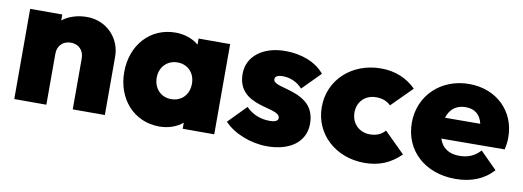

<svg xmlns="http://www.w3.org/2000/svg" viewBox="-48 -758 2794 1025"><g transform="rotate(10 1349.5 -245.0)"><path d="M368 -276V0H542V-316C542 -418 463 -499 358 -499C306 -499 260 -484 225 -457V-489H51V0H225V-276C225 -321 255 -349 297 -349C338 -349 368 -321 368 -276Z M838 10C888 10 932 -6 964 -33V0H1135V-489H964V-456C932 -483 887 -499 838 -499C702 -499 604 -392 604 -244C604 -97 702 10 838 10ZM780 -245C780 -302 820 -344 876 -344C932 -344 971 -303 971 -245C971 -186 932 -145 875 -145C820 -145 780 -186 780 -245Z M1423 14C1549 14 1629 -47 1629 -144C1629 -327 1400 -291 1400 -345C1400 -360 1412 -369 1443 -369C1475 -369 1517 -357 1549 -321L1645 -418C1599 -475 1518 -504 1433 -504C1309 -504 1228 -438 1228 -345C1228 -163 1459 -207 1459 -145C1459 -130 1443 -122 1414 -122C1363 -122 1317 -141 1285 -175L1190 -78C1241 -23 1334 14 1423 14Z M1950 11C2030 11 2091 -15 2146 -69L2035 -179C2016 -157 1990 -144 1952 -144C1896 -144 1852 -185 1852 -245C1852 -305 1895 -345 1952 -345C1987 -345 2012 -335 2032 -315L2142 -425C2091 -475 2028 -501 1952 -501C1795 -501 1675 -392 1675 -244C1675 -97 1794 11 1950 11Z M2443 11C2529 11 2598 -17 2647 -72L2556 -163C2527 -130 2490 -114 2443 -114C2386 -114 2348 -140 2333 -188L2676 -190C2682 -217 2684 -237 2684 -256C2684 -398 2578 -501 2430 -501C2277 -501 2163 -392 2163 -245C2163 -94 2278 11 2443 11ZM2333 -301C2347 -349 2383 -376 2432 -376C2482 -376 2512 -351 2524 -302Z"/></g></svg>

Font: MV Cash ExtraBold
Style: Regular
Weight: 800
Designer: Rodrigo Fuenzalida
Foundry: fragTYPE
Version: Version 1.100;Glyphs 3.1.2 (3151)